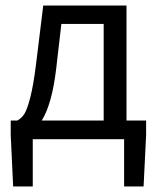

<svg xmlns="http://www.w3.org/2000/svg" viewBox="-20 -506 573 698"><path d="M184.1 -254.9Q168.9 -127.4 131.8 -67.9H356.9V-418.9H203.1ZM99.1 0V171.9H27.8L19 -15.1V-67.9H43Q58.1 -75.7 68.6 -92Q79.1 -108.4 90.3 -152.6Q101.6 -196.8 110.8 -271L137.2 -485.8H439.9V-67.9H511.2V-15.1L502 171.9H431.2V0Z"/></svg>

Font: Source Sans Pro
Style: Regular
Weight: 400
Designer: Paul D. Hunt
Foundry: Adobe Systems Incorporated
Version: Version 3.006;hotconv 1.0.111;makeotfexe 2.5.65597